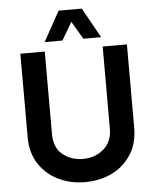

<svg xmlns="http://www.w3.org/2000/svg" viewBox="-62 -1006 869 1071"><g transform="rotate(-5 372.0 -471.0)"><path d="M372.1 -885.7Q386.7 -861.3 430.7 -786.1Q456.1 -786.1 530.3 -786.1Q506.8 -828.1 436.5 -954.1Q430.7 -954.1 412.1 -954.1Q385.7 -954.1 306.6 -954.1Q284.2 -912.1 213.9 -786.1Q238.3 -786.1 313.5 -786.1Q328.1 -810.5 372.1 -885.7ZM534.2 -733.4Q534.2 -618.2 534.2 -272.5Q534.2 -200.2 486.3 -159.2Q437.5 -118.2 371.1 -118.2Q305.7 -118.2 257.8 -156.2Q210 -194.3 210 -272.5Q210 -425.8 210 -733.4Q175.8 -733.4 73.2 -733.4Q73.2 -720.7 73.2 -681.6Q73.2 -578.1 73.2 -267.6Q73.2 -178.7 113.3 -117.2Q153.3 -55.7 217.8 -23.4Q252 -5.9 291 2.9Q330.1 11.7 371.1 11.7Q413.1 11.7 452.1 2.9Q492.2 -5.9 526.4 -23.4Q589.8 -55.7 629.9 -117.2Q669.9 -178.7 669.9 -267.6Q669.9 -422.9 669.9 -733.4Q635.7 -733.4 534.2 -733.4Z"/></g></svg>

Font: BM-Biotif
Style: Bold
Weight: 400
Designer: Deni Anggara
Version: Version 1.000;PS 001.000;hotconv 1.0.88;makeotf.lib2.5.64776